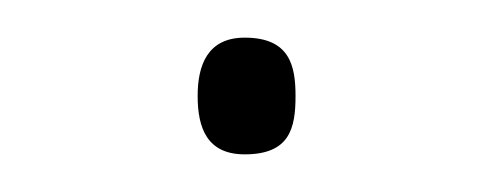

<svg xmlns="http://www.w3.org/2000/svg" viewBox="-20 -74 260 102"><path d="M85 -23C85 -6 90 8 110 8C134 8 137 -6 137 -23C137 -39 134 -54 110 -54C90 -54 85 -39 85 -23Z"/></svg>

Font: Noto Sans Thai Looped Thin
Style: Regular
Weight: 100
Designer: Sasikarn Vongin, Ben Mitchell
Foundry: The Fontpad Ltd
Version: Version 1.001